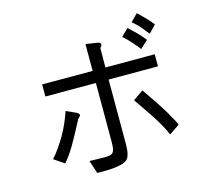

<svg xmlns="http://www.w3.org/2000/svg" viewBox="-116 -915 1233 1120"><g transform="rotate(-15 500.0 -354.5)"><path d="M840 -516V-443H542V-54Q542 16 520 38Q505 50 483 55.5Q461 61 436.5 63.5Q412 66 386.5 66Q361 66 337 66L311 -13L399 -11Q420 -11 433 -13.5Q446 -16 453 -24.5Q460 -33 462.5 -48Q465 -63 465 -88V-443H160V-516H465V-678Q502 -672 528 -668.5Q554 -665 554 -655Q554 -650 552 -645.5Q550 -641 543 -633L542 -516ZM654 -288 716 -331Q788 -228 824.5 -166.5Q861 -105 868 -83L806 -41Q791 -76 771.5 -109.5Q752 -143 731.5 -174.5Q711 -206 690.5 -235Q670 -264 654 -288ZM252 -331Q286 -316 307.5 -306Q329 -296 327 -284Q325 -281 320.5 -276.5Q316 -272 311 -266Q287 -221 269 -187.5Q251 -154 235.5 -127.5Q220 -101 205 -79.5Q190 -58 171 -36L109 -78Q131 -103 152 -133Q173 -163 192 -196Q211 -229 226 -263.5Q241 -298 252 -331ZM683 -663 726 -705Q758 -676 780.5 -652.5Q803 -629 818 -609L772 -566Q754 -589 730 -616Q706 -643 683 -663ZM758 -731 801 -775Q830 -747 850.5 -725.5Q871 -704 886 -684L843 -639Q827 -659 807 -683.5Q787 -708 758 -731Z"/></g></svg>

Font: D2Coding ligature
Style: Regular
Weight: 400
Monospace: yes
Designer: Yong-Rak Park; Jeong-Hwan Yoon; Sang-Min Lee;
Foundry: NHN Corporation
Version: Version 1.3.2; Build 20180524